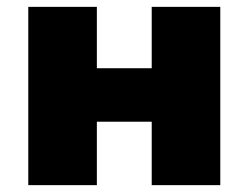

<svg xmlns="http://www.w3.org/2000/svg" viewBox="-20 -540 725 560"><path d="M62.5 0V-520H262.5V-341H422.5V-520H622.5V0H422.5V-185H262.5V0Z"/></svg>

Font: Geologica Black
Style: Regular
Weight: 900
Designer: Sindre Bremnes, Frode Helland
Foundry: Monokrom Skriftforlag AS
Version: Version 1.010;gftools[0.9.28]